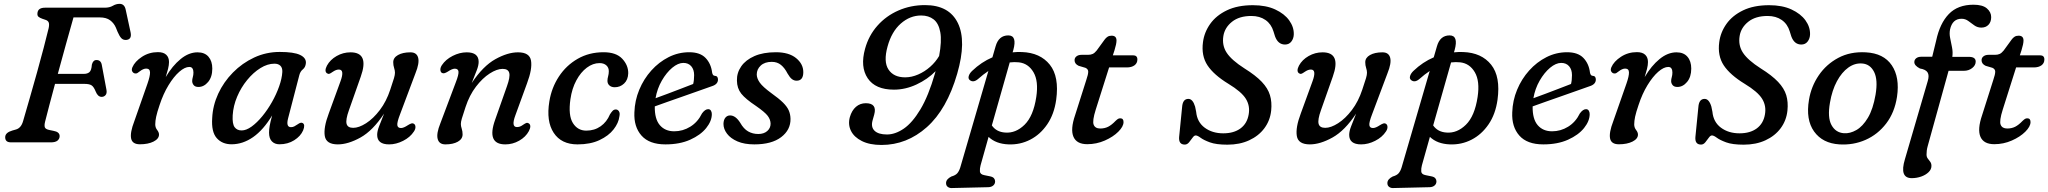

<svg xmlns="http://www.w3.org/2000/svg" viewBox="-20 -740 10646 998"><path d="M174.5 -670Q176 -700 214 -700H524.5Q549.5 -700 566.5 -710Q583.5 -720 601.5 -720Q627.5 -720 633.5 -689L659 -571Q666 -535.5 637 -532.5Q621 -531 611 -541.2Q601 -551.5 591 -575L582.5 -596Q572.5 -619.5 552.5 -634.5Q532.5 -649.5 498.5 -649.5H362Q345 -589.5 323.2 -511.5Q301.5 -433.5 280.5 -356H416Q434.5 -356 445 -365.2Q455.5 -374.5 457.5 -404Q463.5 -428 481.5 -428Q505.5 -428 509.5 -400.5L533.5 -272.5Q536.5 -254.5 528.5 -245.5Q520.5 -236.5 508.5 -236.5Q488.5 -236.5 477.5 -264Q468 -288 456.5 -296Q445 -304 419 -304H266Q250 -243.5 236.2 -192.2Q222.5 -141 214.5 -108Q209.5 -88 213.2 -78Q217 -68 238 -64L257.5 -60Q290 -54.5 290 -32.5Q290 -18.5 279 -9.2Q268 0 244 0H38.5Q20.5 0 13.5 -7.5Q6.5 -15 7 -28Q8 -51 44 -61.5L61.5 -66.5Q89.5 -73.5 100 -110.5Q116 -165.5 135 -231.5Q154 -297.5 172.8 -364.8Q191.5 -432 207.2 -492Q223 -552 233 -594Q237 -613.5 233.2 -623Q229.5 -632.5 217.5 -636.5L200 -642.5Q187 -647 180.2 -652.8Q173.5 -658.5 174.5 -670Z M681 -358.5Q673.5 -359.5 668 -367.8Q662.5 -376 668 -390Q681 -420.5 718 -444.8Q755 -469 801 -469Q830 -469 844.2 -455.2Q858.5 -441.5 858.5 -417.5Q858.5 -402 853.5 -381.8Q848.5 -361.5 841.5 -339.5Q876 -398 918.8 -433Q961.5 -468 1007 -468Q1044 -468 1063.8 -445Q1083.5 -422 1083.5 -383.5Q1083.5 -340 1061.8 -314Q1040 -288 1011.5 -288Q994.5 -288 986.8 -297.5Q979 -307 979 -318.5Q979 -328.5 982.2 -339.2Q985.5 -350 985.5 -363.5Q985.5 -376 980.5 -384Q975.5 -392 964 -392Q940.5 -392 911.8 -366.8Q883 -341.5 855.8 -296.8Q828.5 -252 809.5 -194Q796.5 -156 791.8 -133.5Q787 -111 787 -93.5Q787 -77 796.8 -64.5Q806.5 -52 806.5 -40.5Q806.5 -18.5 778.2 -4.2Q750 10 707.5 10Q667.5 10 661.5 -20.5Q655.5 -51 678 -109.5L746.5 -305Q760.5 -345 759.8 -364.2Q759 -383.5 740 -383.5Q725 -383.5 707 -369.5Q700.5 -364 694 -360.2Q687.5 -356.5 681 -358.5Z M1477.5 -125Q1465.5 -79 1492.5 -79Q1502 -79 1510 -83.2Q1518 -87.5 1527.5 -94Q1544 -106 1553 -100.5Q1568 -92.5 1555.5 -62Q1542.5 -32 1509.2 -11Q1476 10 1432.5 10Q1408 10 1393.2 -5.2Q1378.5 -20.5 1378.5 -50.5Q1378.5 -67 1381.8 -86Q1385 -105 1394.5 -140Q1349 -64.5 1295.5 -27.2Q1242 10 1183.5 10Q1135 10 1106.5 -22.2Q1078 -54.5 1083 -126.5Q1086 -191.5 1114.2 -252.8Q1142.5 -314 1190.8 -363Q1239 -412 1301.2 -441Q1363.5 -470 1434 -470Q1507.5 -470 1539.8 -454.5Q1572 -439 1570 -412Q1568 -390.5 1554.5 -379.8Q1541 -369 1536 -350ZM1189.5 -140.5Q1187 -96 1199.5 -79Q1212 -62 1236 -62Q1260 -62 1288 -82.2Q1316 -102.5 1343.5 -136Q1371 -169.5 1393.8 -209.8Q1416.5 -250 1431 -291Q1445.5 -332 1447.5 -366Q1448.5 -387.5 1437.5 -398.2Q1426.5 -409 1406.5 -409Q1370.5 -409 1333.5 -386Q1296.5 -363 1264.8 -324.2Q1233 -285.5 1212.8 -237.8Q1192.5 -190 1189.5 -140.5Z M2131.5 -96.5Q2139 -92 2139.5 -80.5Q2140 -69 2131.5 -56.5Q2112 -26.5 2075.5 -8Q2039 10.5 2002.5 10.5Q1940.5 10.5 1940.5 -39Q1940.5 -57.5 1950.2 -82.8Q1960 -108 1976.5 -149.5Q1918 -61 1853.8 -25.2Q1789.5 10.5 1736 10.5Q1675.5 10.5 1668.2 -33Q1661 -76.5 1689 -150.5L1749.5 -316.5Q1772.5 -378.5 1741.5 -378.5Q1733.5 -378.5 1725.8 -375.5Q1718 -372.5 1707 -365Q1699 -359 1692.8 -356.8Q1686.5 -354.5 1679.5 -359Q1664.5 -370 1679.5 -399Q1696 -429.5 1729.8 -448.8Q1763.5 -468 1802 -468Q1900.5 -468 1855 -341L1793.5 -166.5Q1776 -117.5 1781.5 -96.5Q1787 -75.5 1816 -75.5Q1845.5 -75.5 1883 -99.5Q1920.5 -123.5 1954.5 -168.2Q1988.5 -213 2008.5 -274Q2023 -317 2028 -334Q2033 -351 2033 -362Q2033 -373.5 2028.5 -387Q2024 -400.5 2024 -416.5Q2024 -440 2048.8 -454Q2073.5 -468 2113.5 -468Q2146 -468 2153.5 -440Q2161 -412 2139.5 -359L2059.5 -146Q2043.5 -105 2045.2 -89.8Q2047 -74.5 2064.5 -74.5Q2078 -74.5 2100.5 -89.5Q2110 -95.5 2117.5 -98Q2125 -100.5 2131.5 -96.5Z M2277 -361Q2269.5 -366 2269 -377.2Q2268.5 -388.5 2277 -401.5Q2296.5 -431 2333 -449.5Q2369.5 -468 2406 -468Q2468 -468 2468 -418.5Q2468 -400 2458.2 -374.8Q2448.5 -349.5 2432 -308.5Q2491 -397 2555 -432.5Q2619 -468 2672.5 -468Q2733 -468 2740.2 -424.8Q2747.5 -381.5 2719.5 -307L2659 -141Q2636 -79.5 2667 -79.5Q2675 -79.5 2682.8 -82.2Q2690.5 -85 2701.5 -93Q2709.5 -98.5 2715.8 -100.8Q2722 -103 2729 -98.5Q2744 -87.5 2729 -58.5Q2712.5 -28 2678.8 -8.8Q2645 10.5 2606.5 10.5Q2508 10.5 2553.5 -117L2615 -291.5Q2632.5 -340 2627 -361Q2621.5 -382 2592.5 -382Q2563 -382 2525.5 -358Q2488 -334 2454 -289.5Q2420 -245 2400 -184Q2385.5 -140.5 2380.5 -123.5Q2375.5 -106.5 2375.5 -95.5Q2375.5 -84.5 2380 -71Q2384.5 -57.5 2384.5 -41.5Q2384.5 -17.5 2359.8 -3.5Q2335 10.5 2295 10.5Q2262.5 10.5 2255 -17.8Q2247.5 -46 2269 -99L2349 -311.5Q2365 -352.5 2363.2 -367.8Q2361.5 -383 2344 -383Q2330.5 -383 2308 -368Q2298.5 -362 2291 -359.8Q2283.5 -357.5 2277 -361Z M3096.5 -412Q3062 -412 3030.2 -388.2Q2998.5 -364.5 2975.8 -322.2Q2953 -280 2945 -224.5Q2933 -140 2957.8 -100.5Q2982.5 -61 3027.5 -61Q3070 -61 3102 -83.5Q3134 -106 3150.5 -145.5Q3157 -156 3164 -163.5Q3171 -171 3181 -171Q3191 -171 3197.2 -161.5Q3203.5 -152 3199.5 -134.5Q3195.5 -101 3169.5 -67.5Q3143.5 -34 3096.2 -11.8Q3049 10.5 2982 10.5Q2897.5 10.5 2858 -49.8Q2818.5 -110 2835.5 -213Q2847 -284 2885 -342Q2923 -400 2982.5 -434.2Q3042 -468.5 3117.5 -468.5Q3182.5 -468.5 3214.2 -434.8Q3246 -401 3245.5 -359Q3244.5 -325 3224 -305.8Q3203.5 -286.5 3175.5 -286.5Q3158 -286.5 3147.5 -296Q3137 -305.5 3137.5 -321Q3137.5 -331 3141 -343.5Q3144.5 -356 3144.5 -369Q3145 -388 3132 -400Q3119 -412 3096.5 -412Z M3680 -147Q3680 -111 3650.8 -74.5Q3621.5 -38 3567.5 -13.8Q3513.5 10.5 3439 10.5Q3355 10.5 3314.5 -35.2Q3274 -81 3277.5 -156Q3279.5 -217.5 3302.8 -273.5Q3326 -329.5 3365.5 -373.5Q3405 -417.5 3455.5 -443Q3506 -468.5 3562.5 -468.5Q3619 -468.5 3647.5 -438.8Q3676 -409 3681.5 -363Q3684.5 -346.5 3695 -346Q3712 -345.5 3712 -326.5Q3712 -301.5 3679 -291.5Q3649 -281 3609.8 -267Q3570.5 -253 3529 -238.5Q3487.5 -224 3449.2 -210.5Q3411 -197 3383.5 -187Q3382.5 -121 3410 -89.2Q3437.5 -57.5 3484.5 -57.5Q3529.5 -57.5 3568.2 -81.5Q3607 -105.5 3629 -150.5Q3645 -172.5 3661 -172.5Q3670.5 -172.5 3675.2 -165Q3680 -157.5 3680 -147ZM3532 -413Q3504.5 -413 3474.2 -387.8Q3444 -362.5 3420 -320.8Q3396 -279 3387.5 -229.5Q3415 -239.5 3449.8 -252.5Q3484.5 -265.5 3519.5 -279Q3554.5 -292.5 3583 -303.5Q3588 -322 3588 -349.5Q3588 -378.5 3573 -395.8Q3558 -413 3532 -413Z M3921.5 -43.5Q3950.5 -43.5 3968 -58.8Q3985.5 -74 3985.5 -97.5Q3985 -118.5 3970.5 -137.8Q3956 -157 3910 -189Q3855 -225.5 3833 -253.2Q3811 -281 3810.5 -321Q3809.5 -361.5 3832.8 -395Q3856 -428.5 3901.5 -448.5Q3947 -468.5 4013 -468.5Q4080.5 -468.5 4118 -438Q4155.5 -407.5 4155.5 -365Q4155.5 -320.5 4120.5 -320.5Q4107.5 -320.5 4096.5 -328.8Q4085.5 -337 4073.5 -358Q4059 -386.5 4039.5 -402.5Q4020 -418.5 3991.5 -418.5Q3955 -418.5 3934.2 -399.2Q3913.5 -380 3913.5 -352.5Q3914 -332 3929.5 -310.2Q3945 -288.5 3988.5 -256.5Q4028.5 -228 4050 -206.8Q4071.5 -185.5 4080 -165.8Q4088.5 -146 4089 -122.5Q4090 -65 4040.5 -27.2Q3991 10.5 3901 10.5Q3849 10.5 3813.2 -5Q3777.5 -20.5 3759 -45Q3740.5 -69.5 3740.5 -96Q3741 -117 3750.5 -128.5Q3760 -140 3775 -140Q3803.5 -140 3827.5 -102Q3845.5 -70 3869 -56.8Q3892.5 -43.5 3921.5 -43.5Z M4562 13.5Q4500.5 13.5 4460 -6.8Q4419.5 -27 4403.2 -60Q4387 -93 4397.5 -131.5Q4407.5 -166 4429.2 -184.8Q4451 -203.5 4480.5 -203.5Q4540.5 -203.5 4524 -144L4515.5 -114Q4506 -79.5 4526 -60.2Q4546 -41 4590.5 -41Q4633.5 -41 4678 -71.5Q4722.5 -102 4764.2 -171.5Q4806 -241 4840 -358.5Q4841.5 -364.5 4843 -370Q4802 -328 4744.2 -301Q4686.5 -274 4626.5 -274Q4530 -274 4490.2 -333.2Q4450.5 -392.5 4476.5 -486.5Q4495.5 -555.5 4540.8 -606.5Q4586 -657.5 4650 -685.5Q4714 -713.5 4788 -713.5Q4913.5 -713.5 4959 -620Q5004.5 -526.5 4955.5 -357Q4902 -172 4797.8 -79.2Q4693.5 13.5 4562 13.5ZM4593.5 -498.5Q4571.5 -419.5 4598.2 -378.8Q4625 -338 4685 -338Q4718.5 -338 4752.5 -352.8Q4786.5 -367.5 4815 -392.8Q4843.5 -418 4861.5 -449Q4876 -526.5 4867.5 -572.8Q4859 -619 4833 -639.2Q4807 -659.5 4768 -659.5Q4710 -659.5 4662.2 -617.5Q4614.5 -575.5 4593.5 -498.5Z M5063.5 -329Q5039 -308.5 5020.5 -324Q5011.5 -331.5 5015.5 -345Q5019.5 -358.5 5033 -371.5Q5081 -417.5 5138.5 -442L5155 -499Q5171 -556 5221 -556Q5268 -556 5247 -479.5L5243.5 -468Q5267.5 -470.5 5292 -469.5Q5387 -466 5436.8 -403.8Q5486.5 -341.5 5470 -221.5Q5459.5 -146.5 5423.5 -93.8Q5387.5 -41 5335 -14Q5282.5 13 5222 10.5Q5156.5 8 5118.5 -28.5L5077 119Q5072.5 135.5 5073.5 151Q5074.5 166.5 5096.5 170.5L5126 176.5Q5141 179.5 5146.8 186.8Q5152.5 194 5152.5 202.5Q5152.5 216 5142.8 224.2Q5133 232.5 5117.5 233L4925.5 237.5Q4914.5 237.5 4906 231Q4897.5 224.5 4897.5 211.5Q4897.5 191.5 4925 177.5Q4946.5 171.5 4956 160.5Q4965.5 149.5 4971.5 130L5117.5 -371Q5091 -353.5 5063.5 -329ZM5204.5 -51Q5259.5 -46.5 5305.5 -91.5Q5351.5 -136.5 5366.5 -236Q5379 -318.5 5352 -364.5Q5325 -410.5 5276 -416Q5252.5 -418.5 5228.5 -415.5L5135.5 -88Q5159 -54 5204.5 -51Z M5622 -387.5 5586.5 -398Q5565.5 -408 5565.5 -427Q5565.5 -439.5 5575.5 -447.2Q5585.5 -455 5601.5 -455H5635Q5650 -455 5660 -459.8Q5670 -464.5 5680.5 -477.5L5722 -534.5Q5728.5 -543.5 5737 -549Q5745.5 -554.5 5758 -554.5Q5783.5 -554.5 5783.5 -529.5Q5783.5 -512 5773 -478.5L5764.5 -452.5H5869.5Q5892 -452.5 5892 -431Q5892 -411.5 5877 -400.5Q5862 -389.5 5837 -389.5H5745L5675.5 -170Q5657 -111.5 5664.8 -91.8Q5672.5 -72 5699 -72Q5722 -72 5740.2 -81.2Q5758.5 -90.5 5778.5 -111.5Q5787.5 -120 5792.2 -122.5Q5797 -125 5803.5 -125Q5820 -125 5820 -105.5Q5820 -82.5 5793 -55.5Q5766 -28.5 5722.8 -9.5Q5679.5 9.5 5631.5 9.5Q5576.5 9.5 5559.8 -29Q5543 -67.5 5568.5 -142L5626.5 -324.5Q5636.5 -353.5 5636.5 -367.2Q5636.5 -381 5622 -387.5Z M6360 12Q6301.5 12 6269 0Q6236.5 -12 6220.5 -24Q6204.5 -36 6195 -36Q6187 -36 6178.8 -24.2Q6170.5 -12.5 6160.8 -0.5Q6151 11.5 6138.5 11.5Q6106 11.5 6109 -27.5L6124.5 -183.5Q6127.5 -226 6157 -226Q6180 -226 6192 -186L6197.5 -159Q6202.5 -105.5 6242 -76.2Q6281.5 -47 6338.5 -47Q6393.5 -47 6428 -72.5Q6462.5 -98 6470.5 -145Q6478.5 -189.5 6456 -226.2Q6433.5 -263 6365 -304.5Q6289.5 -350.5 6256.5 -400.2Q6223.5 -450 6233 -521Q6239.5 -572 6270.5 -615.8Q6301.5 -659.5 6357 -686.2Q6412.5 -713 6492.5 -713Q6560.5 -713 6608.5 -690.8Q6656.5 -668.5 6681.2 -634Q6706 -599.5 6705 -561.5Q6704.5 -540 6692.5 -524.2Q6680.5 -508.5 6659.5 -508.5Q6623 -508.5 6607.5 -551L6599.5 -576.5Q6588 -615 6558 -636Q6528 -657 6484.5 -657Q6421.5 -657 6383.8 -626.8Q6346 -596.5 6339 -553Q6331 -504 6356.5 -465.5Q6382 -427 6448.5 -384.5Q6507 -348 6538.8 -314.5Q6570.5 -281 6581.2 -245.2Q6592 -209.5 6587.5 -165.5Q6582 -113.5 6552.2 -73.5Q6522.5 -33.5 6473.2 -10.8Q6424 12 6360 12Z M7184 -96.5Q7191.5 -92 7192 -80.5Q7192.5 -69 7184 -56.5Q7164.5 -26.5 7128 -8Q7091.5 10.5 7055 10.5Q6993 10.5 6993 -39Q6993 -57.5 7002.8 -82.8Q7012.5 -108 7029 -149.5Q6970.5 -61 6906.2 -25.2Q6842 10.5 6788.5 10.5Q6728 10.5 6720.8 -33Q6713.5 -76.5 6741.5 -150.5L6802 -316.5Q6825 -378.5 6794 -378.5Q6786 -378.5 6778.2 -375.5Q6770.5 -372.5 6759.5 -365Q6751.5 -359 6745.2 -356.8Q6739 -354.5 6732 -359Q6717 -370 6732 -399Q6748.5 -429.5 6782.2 -448.8Q6816 -468 6854.5 -468Q6953 -468 6907.5 -341L6846 -166.5Q6828.5 -117.5 6834 -96.5Q6839.5 -75.5 6868.5 -75.5Q6898 -75.5 6935.5 -99.5Q6973 -123.5 7007 -168.2Q7041 -213 7061 -274Q7075.5 -317 7080.5 -334Q7085.5 -351 7085.5 -362Q7085.5 -373.5 7081 -387Q7076.5 -400.5 7076.5 -416.5Q7076.5 -440 7101.2 -454Q7126 -468 7166 -468Q7198.5 -468 7206 -440Q7213.5 -412 7192 -359L7112 -146Q7096 -105 7097.8 -89.8Q7099.5 -74.5 7117 -74.5Q7130.5 -74.5 7153 -89.5Q7162.5 -95.5 7170 -98Q7177.5 -100.5 7184 -96.5Z M7357.5 -329Q7333 -308.5 7314.5 -324Q7305.5 -331.5 7309.5 -345Q7313.5 -358.5 7327 -371.5Q7375 -417.5 7432.5 -442L7449 -499Q7465 -556 7515 -556Q7562 -556 7541 -479.5L7537.5 -468Q7561.5 -470.5 7586 -469.5Q7681 -466 7730.8 -403.8Q7780.5 -341.5 7764 -221.5Q7753.5 -146.5 7717.5 -93.8Q7681.5 -41 7629 -14Q7576.5 13 7516 10.5Q7450.5 8 7412.5 -28.5L7371 119Q7366.5 135.5 7367.5 151Q7368.5 166.5 7390.5 170.5L7420 176.5Q7435 179.5 7440.8 186.8Q7446.5 194 7446.5 202.5Q7446.5 216 7436.8 224.2Q7427 232.5 7411.5 233L7219.5 237.5Q7208.5 237.5 7200 231Q7191.5 224.5 7191.5 211.5Q7191.5 191.5 7219 177.5Q7240.5 171.5 7250 160.5Q7259.5 149.5 7265.5 130L7411.5 -371Q7385 -353.5 7357.5 -329ZM7498.5 -51Q7553.5 -46.5 7599.5 -91.5Q7645.5 -136.5 7660.5 -236Q7673 -318.5 7646 -364.5Q7619 -410.5 7570 -416Q7546.5 -418.5 7522.5 -415.5L7429.5 -88Q7453 -54 7498.5 -51Z M8243 -147Q8243 -111 8213.8 -74.5Q8184.5 -38 8130.5 -13.8Q8076.5 10.5 8002 10.5Q7918 10.5 7877.5 -35.2Q7837 -81 7840.5 -156Q7842.5 -217.5 7865.8 -273.5Q7889 -329.5 7928.5 -373.5Q7968 -417.5 8018.5 -443Q8069 -468.5 8125.5 -468.5Q8182 -468.5 8210.5 -438.8Q8239 -409 8244.5 -363Q8247.5 -346.5 8258 -346Q8275 -345.5 8275 -326.5Q8275 -301.5 8242 -291.5Q8212 -281 8172.8 -267Q8133.5 -253 8092 -238.5Q8050.5 -224 8012.2 -210.5Q7974 -197 7946.5 -187Q7945.5 -121 7973 -89.2Q8000.5 -57.5 8047.5 -57.5Q8092.5 -57.5 8131.2 -81.5Q8170 -105.5 8192 -150.5Q8208 -172.5 8224 -172.5Q8233.5 -172.5 8238.2 -165Q8243 -157.5 8243 -147ZM8095 -413Q8067.5 -413 8037.2 -387.8Q8007 -362.5 7983 -320.8Q7959 -279 7950.5 -229.5Q7978 -239.5 8012.8 -252.5Q8047.5 -265.5 8082.5 -279Q8117.5 -292.5 8146 -303.5Q8151 -322 8151 -349.5Q8151 -378.5 8136 -395.8Q8121 -413 8095 -413Z M8368.5 -358.5Q8361 -359.5 8355.5 -367.8Q8350 -376 8355.5 -390Q8368.5 -420.5 8405.5 -444.8Q8442.5 -469 8488.5 -469Q8517.5 -469 8531.8 -455.2Q8546 -441.5 8546 -417.5Q8546 -402 8541 -381.8Q8536 -361.5 8529 -339.5Q8563.5 -398 8606.2 -433Q8649 -468 8694.5 -468Q8731.5 -468 8751.2 -445Q8771 -422 8771 -383.5Q8771 -340 8749.2 -314Q8727.5 -288 8699 -288Q8682 -288 8674.2 -297.5Q8666.5 -307 8666.5 -318.5Q8666.5 -328.5 8669.8 -339.2Q8673 -350 8673 -363.5Q8673 -376 8668 -384Q8663 -392 8651.5 -392Q8628 -392 8599.2 -366.8Q8570.5 -341.5 8543.2 -296.8Q8516 -252 8497 -194Q8484 -156 8479.2 -133.5Q8474.5 -111 8474.5 -93.5Q8474.5 -77 8484.2 -64.5Q8494 -52 8494 -40.5Q8494 -18.5 8465.8 -4.2Q8437.5 10 8395 10Q8355 10 8349 -20.5Q8343 -51 8365.5 -109.5L8434 -305Q8448 -345 8447.2 -364.2Q8446.5 -383.5 8427.5 -383.5Q8412.5 -383.5 8394.5 -369.5Q8388 -364 8381.5 -360.2Q8375 -356.5 8368.5 -358.5Z M9043.5 12Q8985 12 8952.5 0Q8920 -12 8904 -24Q8888 -36 8878.5 -36Q8870.5 -36 8862.2 -24.2Q8854 -12.5 8844.2 -0.5Q8834.5 11.5 8822 11.5Q8789.5 11.5 8792.5 -27.5L8808 -183.5Q8811 -226 8840.5 -226Q8863.5 -226 8875.5 -186L8881 -159Q8886 -105.5 8925.5 -76.2Q8965 -47 9022 -47Q9077 -47 9111.5 -72.5Q9146 -98 9154 -145Q9162 -189.5 9139.5 -226.2Q9117 -263 9048.5 -304.5Q8973 -350.5 8940 -400.2Q8907 -450 8916.5 -521Q8923 -572 8954 -615.8Q8985 -659.5 9040.5 -686.2Q9096 -713 9176 -713Q9244 -713 9292 -690.8Q9340 -668.5 9364.8 -634Q9389.5 -599.5 9388.5 -561.5Q9388 -540 9376 -524.2Q9364 -508.5 9343 -508.5Q9306.5 -508.5 9291 -551L9283 -576.5Q9271.5 -615 9241.5 -636Q9211.5 -657 9168 -657Q9105 -657 9067.2 -626.8Q9029.5 -596.5 9022.5 -553Q9014.5 -504 9040 -465.5Q9065.5 -427 9132 -384.5Q9190.5 -348 9222.2 -314.5Q9254 -281 9264.8 -245.2Q9275.5 -209.5 9271 -165.5Q9265.5 -113.5 9235.8 -73.5Q9206 -33.5 9156.8 -10.8Q9107.5 12 9043.5 12Z M9678.5 -468Q9771 -463 9813.2 -400.8Q9855.5 -338.5 9840.5 -237Q9828 -155 9784.2 -98Q9740.5 -41 9677 -13Q9613.5 15 9541 10.5Q9453.5 5 9409.5 -56.5Q9365.5 -118 9383 -221.5Q9394.5 -291 9433.8 -348.5Q9473 -406 9535.2 -439.2Q9597.5 -472.5 9678.5 -468ZM9564 -47.5Q9596 -45 9629.2 -64Q9662.5 -83 9689.2 -127.8Q9716 -172.5 9729 -248Q9742 -325 9721.5 -366Q9701 -407 9659 -410Q9621.5 -413 9587.5 -388.8Q9553.5 -364.5 9528.2 -317.8Q9503 -271 9492 -206.5Q9478.5 -129.5 9499.8 -90.2Q9521 -51 9564 -47.5Z M9930.5 -417Q9930.5 -429.5 9940.2 -437.2Q9950 -445 9966 -445H10023.5L10044 -529Q10063 -618.5 10109.8 -667Q10156.5 -715.5 10238 -715.5Q10285.5 -715.5 10307.8 -696.2Q10330 -677 10330 -651Q10330 -626 10316 -611.2Q10302 -596.5 10279 -596.5Q10258.5 -596.5 10242.5 -608Q10226.5 -619.5 10211 -631Q10195.5 -642.5 10176 -642.5Q10128 -642.5 10116 -586Q10112 -565.5 10116.8 -542Q10121.5 -518.5 10126.5 -493.5Q10131.5 -468.5 10128 -444.5H10214Q10249.5 -444.5 10249.5 -420Q10249.5 -400.5 10231.2 -386.2Q10213 -372 10188.5 -372H10108.5L10000 19.5Q9996.5 32 9995.2 42.5Q9994 53 9994 63Q9994 76 10000.5 84.2Q10007 92.5 10013.2 101Q10019.5 109.5 10019.5 122.5Q10019.5 140.5 10004.5 155Q9989.5 169.5 9966 177.8Q9942.5 186 9917 186Q9852 186 9881.5 88L10000.5 -319.5Q10009 -348 9999.5 -363.5Q9990 -379 9959.5 -384Q9930.5 -399 9930.5 -417Z M10336.5 -387.5 10301 -398Q10280 -408 10280 -427Q10280 -439.5 10290 -447.2Q10300 -455 10316 -455H10349.5Q10364.5 -455 10374.5 -459.8Q10384.5 -464.5 10395 -477.5L10436.5 -534.5Q10443 -543.5 10451.5 -549Q10460 -554.5 10472.5 -554.5Q10498 -554.5 10498 -529.5Q10498 -512 10487.5 -478.5L10479 -452.5H10584Q10606.5 -452.5 10606.5 -431Q10606.5 -411.5 10591.5 -400.5Q10576.5 -389.5 10551.5 -389.5H10459.5L10390 -170Q10371.5 -111.5 10379.2 -91.8Q10387 -72 10413.5 -72Q10436.5 -72 10454.8 -81.2Q10473 -90.5 10493 -111.5Q10502 -120 10506.8 -122.5Q10511.5 -125 10518 -125Q10534.5 -125 10534.5 -105.5Q10534.5 -82.5 10507.5 -55.5Q10480.5 -28.5 10437.2 -9.5Q10394 9.5 10346 9.5Q10291 9.5 10274.2 -29Q10257.5 -67.5 10283 -142L10341 -324.5Q10351 -353.5 10351 -367.2Q10351 -381 10336.5 -387.5Z"/></svg>

Font: Fraunces 9pt SuperSoft
Style: Italic
Weight: 400
Italic angle: -16°
Version: Version 1.000;[b76b70a41]